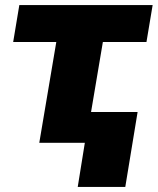

<svg xmlns="http://www.w3.org/2000/svg" viewBox="-20 -566 625 761"><path d="M32.2 -399.4 56.6 -545.9H585L560.5 -399.4H387.7L320.3 0H135.7L203.1 -399.4ZM525.4 -122.1 476.6 174.8H288.1L335.9 -122.1Z"/></svg>

Font: Inter Tight Black
Style: Italic
Weight: 900
Italic angle: -9.39999°
Designer: Rasmus Andersson
Foundry: rsms
Version: Version 3.004; ttfautohint (v1.8.4.7-5d5b)